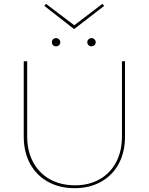

<svg xmlns="http://www.w3.org/2000/svg" viewBox="-20 -978 777 1003"><path d="M367 -826 212 -947 220 -958 368 -846 515 -958 524 -947ZM273 -779Q282 -779 288.5 -772.5Q295 -766 295 -758Q295 -748 288.5 -742Q282 -736 273 -736Q263 -736 257 -742Q251 -748 251 -758Q251 -767 257.5 -773Q264 -779 273 -779ZM458 -779Q467 -779 473.5 -772.5Q480 -766 480 -758Q480 -748 473.5 -742Q467 -736 458 -736Q449 -736 442.5 -742Q436 -748 436 -758Q436 -766 442.5 -772.5Q449 -779 458 -779ZM633 -658V-265Q633 -184 600.5 -123Q568 -62 508 -28.5Q448 5 370 5Q291 5 230.5 -28.5Q170 -62 137 -123Q104 -184 104 -265V-658H122V-266Q122 -189 153 -131Q184 -73 240.5 -41.5Q297 -10 372 -10Q445 -10 500.5 -41.5Q556 -73 586.5 -130.5Q617 -188 617 -264V-658Z"/></svg>

Font: Ysabeau SC Thin
Style: Regular
Weight: 200
Designer: Christian Thalmann (Catharsis Fonts)
Version: Version 0.003